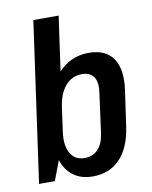

<svg xmlns="http://www.w3.org/2000/svg" viewBox="-84 -803 691 875"><g transform="rotate(-10 261.5 -365.5)"><path d="M275 9Q220 9 183.5 -19Q147 -47 132.5 -98.5Q118 -150 127 -222L141 -320Q152 -393 181 -444Q210 -495 254 -522Q298 -549 353 -549Q431 -549 465.5 -499Q500 -449 487 -354L463 -186Q449 -91 400.5 -41Q352 9 275 9ZM131 -740H248L170 -184L100 0H27ZM252 -80Q291 -80 314.5 -105Q338 -130 345 -177L370 -362Q377 -410 360 -434.5Q343 -459 305 -459Q275 -459 251 -443Q227 -427 211.5 -397.5Q196 -368 190 -325L175 -216Q166 -153 187 -116.5Q208 -80 252 -80Z"/></g></svg>

Font: Pathway Extreme Condensed SemiBold
Style: Italic
Weight: 600
Width: 3
Italic angle: -8°
Version: Version 1.001;gftools[0.9.26]